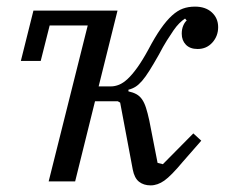

<svg xmlns="http://www.w3.org/2000/svg" viewBox="-20 -548 679 580"><path d="M245 -471H130L103 -364H43L81 -516H335L278 -287H315Q327 -287 339.5 -292Q352 -297 365.5 -309.5Q379 -322 394.5 -343.5Q410 -365 428 -398Q448 -436 465.5 -461Q483 -486 499.5 -501Q516 -516 532.5 -522Q549 -528 569 -528Q601 -528 620 -510.5Q639 -493 639 -466Q639 -439 621.5 -419.5Q604 -400 577 -400Q554 -400 541.5 -413Q529 -426 529 -446Q529 -460 533.5 -470.5Q538 -481 544 -486L539 -492Q530 -486 521.5 -477.5Q513 -469 504 -456Q495 -443 484 -425.5Q473 -408 460 -383Q443 -353 431 -334Q419 -315 409 -303.5Q399 -292 389.5 -286Q380 -280 368 -277V-272Q382 -269 392 -263.5Q402 -258 409 -248Q416 -238 421 -222.5Q426 -207 431 -184L456 -56L472 -52L564 -145L588 -123L532 -59Q497 -17 476.5 -2.5Q456 12 435 12Q414 12 400 1Q386 -10 381 -36L343 -238L336 -242H267L207 0H127Z"/></svg>

Font: IBM Plex Serif
Style: Italic
Weight: 400
Italic angle: -14°
Designer: Mike Abbink, Paul van der Laan, Pieter van Rosmalen
Foundry: Bold Monday
Version: Version 3.001